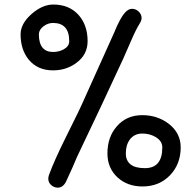

<svg xmlns="http://www.w3.org/2000/svg" viewBox="-20 -822 860 856"><path d="M216.3 -508.3Q147.9 -508.3 108.4 -555.7Q71.8 -600.1 71.8 -668.9Q71.8 -716.8 121.6 -760.3Q169.4 -801.8 217.8 -801.8Q288.6 -801.8 330.6 -754.9Q370.6 -709.5 370.6 -638.2Q370.6 -578.6 320.8 -542Q276.4 -508.3 216.3 -508.3ZM602.5 -716.8Q584.5 -687.5 564 -639.2L529.3 -560.1L432.6 -352.5L323.2 -122.1Q308.1 -84.5 273.9 -11.2Q260.3 14.6 237.3 14.6Q221.2 14.6 208.3 3.2Q195.3 -8.3 195.3 -25.4Q195.3 -32.7 198.2 -41.5Q222.2 -107.4 275.4 -213.9Q338.4 -339.4 357.4 -384.3L489.3 -677.2Q515.6 -742.2 537.6 -766.1Q552.7 -782.7 568.8 -782.7Q585.4 -782.7 598.4 -770.3Q611.3 -757.8 611.3 -741.2Q611.3 -730.5 602.5 -716.8ZM615.2 9.3Q548.8 9.3 504.9 -30.3Q459 -71.8 459 -138.2Q459 -210.4 500 -257.8Q543 -308.6 614.3 -308.6Q680.7 -308.6 730.5 -271.5Q785.6 -230 785.6 -165Q785.6 -90.3 737.8 -40.5Q689.9 9.3 615.2 9.3ZM216.3 -719.7Q193.8 -719.7 174.3 -705.1Q153.3 -689 153.3 -668.9Q153.3 -629.9 169.2 -610.1Q185.1 -590.3 216.3 -590.3Q242.7 -590.3 264.2 -602.1Q288.6 -615.7 288.6 -638.2Q288.6 -679.2 270.5 -699.5Q252.4 -719.7 216.3 -719.7ZM614.3 -226.6Q579.1 -226.6 559.1 -200.2Q541 -175.8 541 -138.2Q541 -105.5 562.3 -88.9Q583.5 -72.3 626 -72.3Q665 -72.3 684.3 -95.5Q703.6 -118.7 703.6 -165Q703.6 -193.4 673.3 -211.4Q647 -226.6 614.3 -226.6Z"/></svg>

Font: YBG Kramawirya
Style: Regular
Weight: 400
Designer: R.S. Wihananto
Foundry: R.S. Wihananto
Version: Version 2.0.1